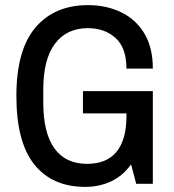

<svg xmlns="http://www.w3.org/2000/svg" viewBox="-20 -718 678 750"><path d="M313 12Q184 12 114 -75.5Q44 -163 44 -343Q44 -523 118.5 -610.5Q193 -698 324 -698Q395 -698 452.5 -670.5Q510 -643 543.5 -588Q577 -533 577 -450H474Q474 -531 431.5 -569.5Q389 -608 323 -608Q240 -608 194.5 -547Q149 -486 149 -368V-318Q149 -199 192.5 -138.5Q236 -78 320 -78Q397 -78 435.5 -125.5Q474 -173 474 -264V-315L517 -275H304V-362H577V0H512L492 -76Q460 -31 414 -9.5Q368 12 313 12Z"/></svg>

Font: Archivo Narrow Medium
Style: Regular
Weight: 500
Designer: Hector Gatti
Foundry: Omnibus-Type
Version: Version 3.002